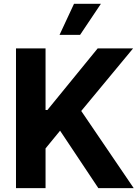

<svg xmlns="http://www.w3.org/2000/svg" viewBox="-20 -979 730 999"><path d="M63.2 -727.3H217V-406.6H226.6L488.3 -727.3H672.6L402.7 -401.6L675.8 0H491.8L292.6 -299L217 -206.7V0H63.2ZM289.8 -797.6 365.1 -959.2H505L396.7 -797.6Z"/></svg>

Font: Inter P
Style: Bold
Weight: 700
Designer: Rasmus Andersson
Foundry: rsms
Version: Version 3.018;git-588b23468